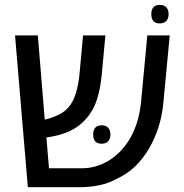

<svg xmlns="http://www.w3.org/2000/svg" viewBox="-20 -778 766 798"><path d="M95.7 0 42.5 -630.9H137.2L166 -280.8Q194.8 -287.6 221.2 -299.8Q247.6 -312 265.1 -332.5Q285.6 -356.9 296.1 -393.1Q306.6 -429.2 310.5 -470.7L325.2 -630.9H418L403.3 -471.7Q397.5 -408.7 382.3 -362.5Q367.2 -316.4 336.4 -282.7Q309.1 -251.5 270.3 -233.4Q231.4 -215.3 176.8 -207Q175.8 -207 174.6 -206.8Q173.3 -206.5 172.9 -206.5L183.6 -78.6H318.4Q381.8 -78.6 435.3 -112.5Q488.8 -146.5 523.9 -208.5Q558.6 -272.5 566.4 -355.5L592.3 -630.9H685.5L659.2 -353.5Q654.3 -297.9 638.7 -249.3Q623 -200.7 598.6 -159.2Q573.7 -117.7 541.3 -86.2Q508.8 -54.7 463.9 -34.2Q430.2 -15.6 391.6 -7.8Q353 0 311 0ZM402.3 -180.7Q367.2 -180.7 367.2 -218.8Q367.2 -237.8 376.2 -247.6Q385.3 -257.3 402.3 -257.3Q419.9 -257.3 429.4 -247.3Q439 -237.3 439 -218.8Q439 -200.7 429.4 -190.7Q419.9 -180.7 402.3 -180.7ZM644 -680.7Q608.9 -680.7 608.9 -719.2Q608.9 -738.3 617.9 -748Q627 -757.8 644 -757.8Q661.6 -757.8 671.1 -747.8Q680.7 -737.8 680.7 -719.2Q680.7 -700.7 671.1 -690.7Q661.6 -680.7 644 -680.7Z"/></svg>

Font: Open Sans Medium
Style: Regular
Weight: 500
Designer: Monotype Design Team
Foundry: Monotype Imaging Inc.
Version: Version 3.000